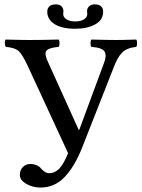

<svg xmlns="http://www.w3.org/2000/svg" viewBox="-20 -826 643 869"><path d="M496.1 -524.9 353 -161.1Q318.4 -72.8 272.7 -24.9Q227.1 22.9 163.1 22.9Q127.9 22.9 98.9 6.1Q69.8 -10.7 69.8 -34.2Q69.8 -55.7 83.3 -69.8Q96.7 -84 119.1 -84Q131.3 -84 145 -78.4Q158.7 -72.8 165 -64Q184.6 -42 202.1 -42Q227.1 -42 247.1 -61.5Q267.1 -81.1 288.1 -132.8L105 -528.8Q81.5 -579.6 64.2 -595Q46.9 -610.4 6.8 -613.8Q2.4 -618.2 2 -630.4Q1.5 -642.6 5.9 -647Q74.2 -645 115.2 -645Q170.9 -645 245.1 -647Q249.5 -642.6 249.5 -630.4Q249.5 -618.2 245.1 -613.8Q197.3 -609.4 188.7 -594.5Q180.2 -579.6 199.2 -541L335.9 -238.8Q337.4 -237.3 338.9 -238.8L448.2 -534.2Q464.4 -573.7 453.6 -592Q442.9 -610.4 394 -613.8Q389.6 -618.2 389.6 -630.4Q389.6 -642.6 394 -647Q468.3 -645 506.8 -645Q538.6 -645 596.2 -647Q600.6 -642.6 600.6 -630.4Q600.6 -618.2 596.2 -613.8Q553.2 -608.9 532.7 -588.1Q512.2 -567.4 496.1 -524.9ZM446.8 -772.9Q446.8 -734.9 410.2 -715.3Q373.5 -695.8 319.8 -695.8Q285.2 -695.8 257.8 -703.4Q230.5 -710.9 212.2 -728.8Q193.8 -746.6 193.8 -772.9Q193.8 -788.1 203.6 -797.1Q213.4 -806.2 232.9 -806.2Q249.5 -806.2 258.3 -797.4Q267.1 -788.6 267.1 -775.9Q267.1 -775.4 266.6 -770.3Q266.1 -765.1 266.1 -762.2Q266.1 -748 281 -738.5Q295.9 -729 320.8 -729Q345.2 -729 360.1 -738.5Q375 -748 375 -762.2Q375 -764.6 374.5 -769.5Q374 -774.4 374 -775.9Q374 -788.6 383.3 -797.4Q392.6 -806.2 408.2 -806.2Q446.8 -806.2 446.8 -772.9Z"/></svg>

Font: Common Serif News
Style: Regular
Weight: 450
Designer: Philipp H. Poll, Khaled Hosny
Foundry: Stefan Peev, Context Ltd.
Version: Version 1.026